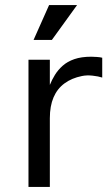

<svg xmlns="http://www.w3.org/2000/svg" viewBox="-20 -735 442 755"><path d="M92 0V-500H176V-401Q184 -421 196 -440.5Q208 -460 226.5 -476.5Q245 -493 272.5 -502.5Q300 -512 339 -512Q347 -512 361 -511Q375 -510 382 -508V-430Q367 -435 344 -437.5Q321 -440 302 -436Q262 -428 233.5 -407Q205 -386 190.5 -352Q176 -318 176 -270V0ZM184 -578H112L173 -715H283Z"/></svg>

Font: Inclusive Sans
Style: Regular
Weight: 400
Designer: Olivia King
Foundry: Olivia King
Version: Version 2.004